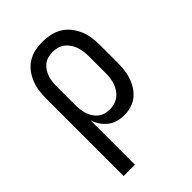

<svg xmlns="http://www.w3.org/2000/svg" viewBox="-218 -624 936 936"><g transform="rotate(-45 250.0 -156.5)"><path d="M69 215V-320Q69 -346 72.5 -372Q76 -398 86 -422.5Q96 -447 112 -468Q128 -489 150.5 -503Q173 -517 199 -522.5Q225 -528 251 -528Q277 -528 303.5 -522.5Q330 -517 353 -503.5Q376 -490 393 -469Q410 -448 420.5 -423.5Q431 -399 435 -373Q439 -347 439 -320V-200Q439 -175 436.5 -150.5Q434 -126 426.5 -103Q419 -80 405.5 -58.5Q392 -37 373 -21.5Q354 -6 330 1Q306 8 281 8Q259 8 237 2Q215 -4 197 -18Q179 -32 166.5 -50.5Q154 -69 147 -91V215ZM251 -62Q268 -62 284 -66.5Q300 -71 313.5 -81Q327 -91 336.5 -105Q346 -119 351.5 -134.5Q357 -150 359.5 -166.5Q362 -183 362 -200V-320Q362 -337 359.5 -353.5Q357 -370 351.5 -385.5Q346 -401 336.5 -415Q327 -429 314 -439Q301 -449 284.5 -453.5Q268 -458 251 -458Q235 -458 219 -453.5Q203 -449 190 -438.5Q177 -428 168.5 -414Q160 -400 155 -384.5Q150 -369 148.5 -352.5Q147 -336 147 -320V-200Q147 -184 148.5 -167.5Q150 -151 155 -135.5Q160 -120 168.5 -106Q177 -92 190 -81.5Q203 -71 219 -66.5Q235 -62 251 -62Z"/></g></svg>

Font: Iosevka Gothic
Style: Regular
Weight: 400
Monospace: yes
Designer: Belleve Invis
Foundry: Belleve Invis
Version: Version 15.5.1; ttfautohint (v1.8.4)